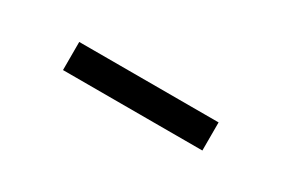

<svg xmlns="http://www.w3.org/2000/svg" viewBox="-4 -492 617 420"><g transform="rotate(30 304.0 -281.5)"><path d="M128 -246V-317H480V-246Z"/></g></svg>

Font: Lexend Zetta Light
Style: Regular
Weight: 300
Designer: Bonnie Shaver-Troup, Thomas Jockin
Foundry: Lexend
Version: Version 1.007